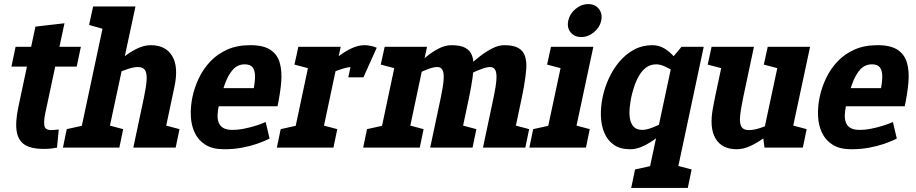

<svg xmlns="http://www.w3.org/2000/svg" viewBox="-20 -732 4541 952"><path d="M36.7 -401.7 57.3 -500H381L360.3 -401.7ZM271.3 -90 262.7 0Q247.7 3 232.3 4.7Q217 6.3 194 6.3Q137.3 6.3 104.7 -13Q72 -32.3 63.3 -77.7Q54.7 -123 70.7 -200L155.7 -600L299.7 -616.7L203.7 -167Q196.3 -129 200.2 -108Q204 -87 234.3 -87Q243.3 -87 251.8 -88Q260.3 -89 271.3 -90Z M694 -250Q705 -302.3 707 -335.3Q709 -368.3 699.2 -384Q689.3 -399.7 664 -399.7L727.3 -508Q801.3 -508 833.7 -454.5Q866 -401 845 -302L834 -250ZM501.7 0H362.7L511.7 -700H651.7ZM641 0 694 -250H834L781 0ZM491.3 -336.7 481.3 -340Q481.3 -340 496.2 -357Q511 -374 536.2 -399Q561.3 -424 593 -449Q624.7 -474 659.5 -491Q694.3 -508 727.3 -508L664 -399.7Q644 -399.7 614.8 -390.2Q585.7 -380.7 557.5 -368.2Q529.3 -355.7 510.3 -346.2Q491.3 -336.7 491.3 -336.7ZM441.7 -700H521.7L515.7 -581.7L421.7 -608.3ZM771 0 769.7 -118.3 870 -91.7 851 0ZM491.7 0 490.3 -118.3 590.7 -91.7 571.7 0ZM292 0 311 -91.7 416.7 -115 372 0Z M1220.7 -508 1193.3 -413Q1158.3 -413 1134.7 -386.7Q1111 -360.3 1094.3 -313.5Q1077.7 -266.7 1064.3 -205L934 -250Q944 -298 965.8 -344Q987.7 -390 1022.5 -427Q1057.3 -464 1106.5 -486Q1155.7 -508 1220.7 -508ZM1297.3 -127 1316.7 -45Q1316.7 -45 1299.8 -37Q1283 -29 1252.7 -18.5Q1222.3 -8 1181.2 0Q1140 8 1090.7 8L1131.3 -88Q1161 -88 1190.3 -94Q1219.7 -100 1244 -107.5Q1268.3 -115 1282.8 -121Q1297.3 -127 1297.3 -127ZM934 -250 1064.3 -205Q1059.7 -182.3 1058.8 -161.7Q1058 -141 1064.3 -124.2Q1070.7 -107.3 1086.8 -97.7Q1103 -88 1131.3 -88L1090.7 8Q1034.3 8 999 -14Q963.7 -36 946 -73Q928.3 -110 926.2 -156Q924 -202 934 -250ZM1014.3 -295H1365.3L1356 -205H995ZM1220.7 -508Q1287 -508 1321.5 -484.5Q1356 -461 1367.5 -419.3Q1379 -377.7 1374.2 -322.7Q1369.3 -267.7 1356 -205H1220.7Q1230.7 -251 1237.7 -288.8Q1244.7 -326.7 1244.5 -354.7Q1244.3 -382.7 1232.7 -397.8Q1221 -413 1193.3 -413Z M1723.7 -399.7 1787 -508ZM1529.3 -500H1669.3L1563.3 0H1423.3ZM1786.7 -381.3Q1771.3 -390.7 1756.3 -395.2Q1741.3 -399.7 1723.7 -399.7L1787 -508Q1803 -508 1819.5 -504.3Q1836 -500.7 1848 -495.3ZM1552 -336.7 1542 -340Q1542 -340 1556.8 -357Q1571.7 -374 1596.8 -399Q1622 -424 1653.7 -449Q1685.3 -474 1720.2 -491Q1755 -508 1788 -508L1724.7 -399.7Q1704.7 -399.7 1675.5 -390.2Q1646.3 -380.7 1618.2 -368.2Q1590 -355.7 1571 -346.2Q1552 -336.7 1552 -336.7ZM1516 -391.7 1440 -411.7 1459.3 -500H1539.3ZM1352.7 0 1371.7 -91.7 1477.3 -115 1432.7 0ZM1553.3 0 1552 -118.3 1652.3 -91.7 1633.3 0ZM1707 -348.7 1736.7 -488.7 1848 -495.3 1782 -348.7Z M1996.3 -336.7 1988 -340Q1988 -340 2001.7 -357Q2015.3 -374 2038.7 -399Q2062 -424 2091.8 -449Q2121.7 -474 2154.5 -491Q2187.3 -508 2219.3 -508L2149.3 -399.7Q2130.3 -399.7 2104.5 -390.2Q2078.7 -380.7 2053.8 -368.2Q2029 -355.7 2012.7 -346.2Q1996.3 -336.7 1996.3 -336.7ZM2166 -250Q2177 -302.3 2179.5 -335.3Q2182 -368.3 2174.5 -384Q2167 -399.7 2148.3 -399.7L2218.3 -508Q2263.3 -508 2287.7 -494.5Q2312 -481 2321.2 -454.5Q2330.3 -428 2327.7 -390Q2325 -352 2316 -302L2306 -250ZM2257 -336.7 2251 -350Q2251 -350 2265.7 -366Q2280.3 -382 2304.7 -405.5Q2329 -429 2359.2 -452.5Q2389.3 -476 2420.7 -492Q2452 -508 2480 -508L2410 -399.7Q2393.7 -399.7 2368.2 -390.2Q2342.7 -380.7 2317.2 -368.2Q2291.7 -355.7 2274.3 -346.2Q2257 -336.7 2257 -336.7ZM1851.3 0 1957.3 -500H2097.3L1991.3 0ZM2113 0 2166 -250H2306L2253 0ZM2374.7 0 2427.7 -250H2567.7L2514.7 0ZM2427.7 -250Q2438.7 -302.3 2441.2 -335.3Q2443.7 -368.3 2436.2 -384Q2428.7 -399.7 2410 -399.7L2480 -508Q2525 -508 2549.3 -494.5Q2573.7 -481 2582.8 -454.5Q2592 -428 2589.3 -390Q2586.7 -352 2577.7 -302L2567.7 -250ZM1780.7 0 1799.7 -91.7 1905.3 -115 1860.7 0ZM1981.3 0 1980 -118.3 2080.3 -91.7 2061.3 0ZM2504.7 0 2503.3 -118.3 2603.7 -91.7 2584.7 0ZM1944 -391.7 1868 -411.7 1887.3 -500H1967.3ZM2243 0 2241.7 -118.3 2342 -91.7 2323 0Z M2675.3 0 2782 -500H2922L2815.3 0ZM2862 -548.3Q2827.7 -548.3 2809 -572Q2790.3 -595.7 2797.7 -630Q2805 -663.7 2833.8 -687.7Q2862.7 -711.7 2897 -711.7Q2930.7 -711.7 2949.5 -687.7Q2968.3 -663.7 2961 -630Q2953.7 -595.7 2924.7 -572Q2895.7 -548.3 2862 -548.3ZM2768.7 -391.7 2692.7 -411.7 2712 -500H2792ZM2604.7 0 2623.7 -91.7 2729.3 -115 2684.7 0ZM2805.3 0 2804 -118.3 2904.3 -91.7 2885.3 0Z M3359.3 -500H3469.3L3320.3 200H3180.3L3319.7 -453ZM3377.3 -336.7Q3377.3 -336.7 3362.8 -348.2Q3348.3 -359.7 3325.8 -374.8Q3303.3 -390 3278.8 -401.5Q3254.3 -413 3234 -413L3214.7 -508Q3247.7 -508 3275.3 -491Q3303 -474 3323.8 -449Q3344.7 -424 3359.3 -399Q3374 -374 3381.3 -357Q3388.7 -340 3388.7 -340ZM3340.7 -163.3 3350.7 -160Q3350.7 -160 3335.8 -143Q3321 -126 3295.8 -101Q3270.7 -76 3239 -51Q3207.3 -26 3172.5 -9Q3137.7 8 3104.7 8L3165.3 -88Q3185.7 -88 3215 -99.5Q3244.3 -111 3273.2 -125.7Q3302 -140.3 3321.3 -151.8Q3340.7 -163.3 3340.7 -163.3ZM3165.3 -88 3104.7 8Q3055 8 3023.7 -14Q2992.3 -36 2976.7 -73Q2961 -110 2959.5 -156Q2958 -202 2968 -250Q2978 -298 2999.2 -344Q3020.3 -390 3051.8 -427Q3083.3 -464 3124.2 -486Q3165 -508 3214.7 -508L3234 -413Q3204.7 -413 3183.7 -397.2Q3162.7 -381.3 3148.2 -356Q3133.7 -330.7 3124.5 -302.5Q3115.3 -274.3 3110 -250Q3105.3 -226.3 3102.3 -198.3Q3099.3 -170.3 3103.3 -145Q3107.3 -119.7 3121.7 -103.8Q3136 -88 3165.3 -88ZM3310.3 200 3309 81.7 3409.3 108.3 3390.3 200ZM3109.7 200 3128.7 108.3 3234.3 85 3189.7 200Z M3525.3 -250H3665.3Q3653 -192 3649.7 -155.8Q3646.3 -119.7 3656.3 -103.3Q3666.3 -87 3693 -87L3633 8Q3559 8 3527.7 -45.5Q3496.3 -99 3515.3 -198ZM3919.7 -140 3762.7 -60 3856.7 -500H3996.7ZM3665.3 -250H3525.3L3578.3 -500H3718.3ZM3762.7 -60 3919.7 -140 3890.7 0H3770.7ZM3865.3 -150 3875 -146.7Q3875 -146.7 3860.7 -131Q3846.3 -115.3 3821.5 -92.3Q3796.7 -69.3 3765.3 -46.3Q3734 -23.3 3699.5 -7.7Q3665 8 3632 8L3692 -87Q3717 -87 3746.7 -96.5Q3776.3 -106 3803.2 -118.5Q3830 -131 3847.7 -140.5Q3865.3 -150 3865.3 -150ZM3880.7 0 3879.3 -118.3 3979.7 -91.7 3960.7 0ZM3565 -391.7 3489 -411.7 3508.3 -500H3588.3ZM3843.3 -391.7 3767.3 -411.7 3786.7 -500H3866.7Z M4330.7 -508 4303.3 -413Q4268.3 -413 4244.7 -386.7Q4221 -360.3 4204.3 -313.5Q4187.7 -266.7 4174.3 -205L4044 -250Q4054 -298 4075.8 -344Q4097.7 -390 4132.5 -427Q4167.3 -464 4216.5 -486Q4265.7 -508 4330.7 -508ZM4407.3 -127 4426.7 -45Q4426.7 -45 4409.8 -37Q4393 -29 4362.7 -18.5Q4332.3 -8 4291.2 0Q4250 8 4200.7 8L4241.3 -88Q4271 -88 4300.3 -94Q4329.7 -100 4354 -107.5Q4378.3 -115 4392.8 -121Q4407.3 -127 4407.3 -127ZM4044 -250 4174.3 -205Q4169.7 -182.3 4168.8 -161.7Q4168 -141 4174.3 -124.2Q4180.7 -107.3 4196.8 -97.7Q4213 -88 4241.3 -88L4200.7 8Q4144.3 8 4109 -14Q4073.7 -36 4056 -73Q4038.3 -110 4036.2 -156Q4034 -202 4044 -250ZM4124.3 -295H4475.3L4466 -205H4105ZM4330.7 -508Q4397 -508 4431.5 -484.5Q4466 -461 4477.5 -419.3Q4489 -377.7 4484.2 -322.7Q4479.3 -267.7 4466 -205H4330.7Q4340.7 -251 4347.7 -288.8Q4354.7 -326.7 4354.5 -354.7Q4354.3 -382.7 4342.7 -397.8Q4331 -413 4303.3 -413Z"/></svg>

Font: Epunda Slab Light
Style: Italic
Weight: 300
Italic angle: -12°
Designer: Simon Atzbach
Foundry: typofactur
Version: Version 1.102